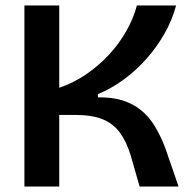

<svg xmlns="http://www.w3.org/2000/svg" viewBox="-20 -680 697 700"><path d="M69 0V-660H196V-360Q249 -378 295.5 -410Q342 -442 379 -482.5Q416 -523 441.5 -568.5Q467 -614 479 -660H622Q608 -607 579.5 -557Q551 -507 512.5 -464Q474 -421 429 -388.5Q384 -356 337 -337V-325Q388 -326 426.5 -314Q465 -302 494 -278.5Q523 -255 544 -220.5Q565 -186 582 -142L631 0H489L456 -115Q440 -166 416 -198Q392 -230 353.5 -245.5Q315 -261 254 -261H196V0Z"/></svg>

Font: Bricolage Grotesque 36pt SemiBold
Style: Regular
Weight: 600
Designer: Mathieu Triay
Foundry: Atelier Triay
Version: Version 1.001;gftools[0.9.33.dev8+g029e19f]